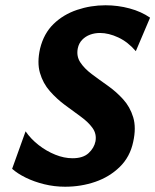

<svg xmlns="http://www.w3.org/2000/svg" viewBox="-20 -693 589 728"><path d="M227 15Q186 15 147.5 5.5Q109 -4 77.5 -19.5Q46 -35 26 -53L77 -195Q97 -166 126.5 -143Q156 -120 189.5 -106.5Q223 -93 255 -93Q295 -93 316 -112.5Q337 -132 342 -157Q347 -185 331 -207.5Q315 -230 286 -251Q257 -272 226 -295Q195 -318 169 -347.5Q143 -377 131.5 -416.5Q120 -456 132 -509Q146 -566 183 -602Q220 -638 272 -655.5Q324 -673 380 -673Q427 -673 471.5 -661Q516 -649 549 -626L495 -499Q465 -534 428.5 -551Q392 -568 359 -568Q339 -568 321.5 -561.5Q304 -555 291.5 -542Q279 -529 275 -510Q269 -480 284.5 -456.5Q300 -433 328 -412Q356 -391 388 -368.5Q420 -346 446.5 -317Q473 -288 485 -248.5Q497 -209 485 -155Q473 -98 434 -60Q395 -22 341 -3.5Q287 15 227 15Z"/></svg>

Font: Ysabeau Infant ExtraBold
Style: Italic
Weight: 800
Italic angle: -12°
Designer: Christian Thalmann (Catharsis Fonts)
Version: Version 2.001;gftools[0.9.30]; featfreeze: ss01,ss02,lnum